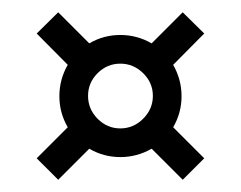

<svg xmlns="http://www.w3.org/2000/svg" viewBox="-20 -378 394 314"><path d="M139.6 -258.3Q124 -242.7 124 -221.2Q124 -199.7 139.6 -183.8Q155.3 -168 176.8 -168Q198.2 -168 214.1 -183.8Q230 -199.7 230 -221.2Q230 -242.7 214.1 -258.3Q198.2 -273.9 176.8 -273.9Q155.3 -273.9 139.6 -258.3ZM90.8 -169.9Q77.1 -193.4 77.1 -220.7Q77.1 -248 90.8 -272L40 -323.2L75.2 -357.9L126 -307.1Q149.4 -320.8 176.8 -320.8Q204.1 -320.8 228 -307.1L278.8 -357.9L314 -323.2L263.2 -272Q276.9 -248 276.9 -220.7Q276.9 -193.4 263.2 -169.9L314 -119.1L278.8 -84L228 -134.8Q204.1 -121.1 176.8 -121.1Q149.4 -121.1 126 -134.8L75.2 -84L40 -119.1Z"/></svg>

Font: Pfennig
Style: Medium
Weight: 500
Version: Version 20120410 ; ttfautohint (v0.8)